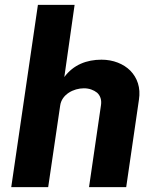

<svg xmlns="http://www.w3.org/2000/svg" viewBox="-20 -765 643 785"><path d="M177 0 226 -333C232 -379 281 -404 323 -404C345 -404 363 -397 377 -386C390 -374 396 -357 393 -336L344 0H496L548 -357C556 -407 541 -447 513 -476C485 -504 443 -521 395 -521C334 -521 280 -500 243 -450L285 -745H135L26 0Z"/></svg>

Font: Cheyenne Sans
Style: Bold Italic
Weight: 700
Italic angle: -8.13011°
Designer: The Public Sans project authors (U.S. Web Design System), Libre Franklin designed by Pablo Impallari and Rodrigo Fuenzal
Foundry: The Cheyenne Sans Project Authors
Version: Version 2.007